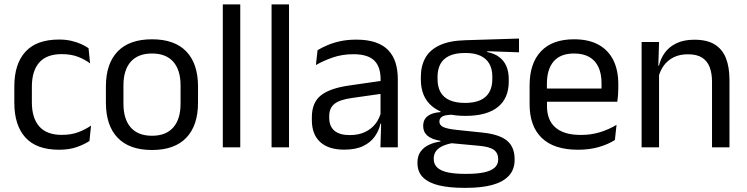

<svg xmlns="http://www.w3.org/2000/svg" viewBox="-20 -683 3461 890"><path d="M253.8 11.1Q148.9 11.1 97.7 -45.7Q46.4 -102.4 46.4 -206.6V-282.3Q46.4 -386.8 97.9 -443.2Q149.3 -499.7 253.8 -499.7Q284.9 -499.7 310.4 -493.8Q336 -487.8 356.2 -478.7Q376.4 -469.5 390.4 -459.7L397.6 -389.1Q373.8 -407.1 341.7 -419.6Q309.6 -432.1 265.9 -432.1Q196.1 -432.1 161.9 -393.2Q127.7 -354.4 127.7 -280.7V-208.7Q127.7 -136.1 161.9 -97Q196.1 -57.8 266.2 -57.8Q310.8 -57.8 343.7 -70.5Q376.6 -83.1 402 -100.9L394.7 -29.5Q372.4 -14.4 337 -1.7Q301.6 11.1 253.8 11.1Z M684.6 12.3Q579.7 12.3 525.3 -44.5Q470.9 -101.2 470.9 -207.7V-281.9Q470.9 -388 525.4 -444.5Q579.8 -500.9 684.6 -500.9Q789.4 -500.9 843.6 -444.5Q897.9 -388 897.9 -281.9V-207.7Q897.9 -101.2 843.6 -44.5Q789.4 12.3 684.6 12.3ZM684.6 -53.7Q749.3 -53.7 783.1 -92.2Q817 -130.7 817 -203V-286.6Q817 -358.5 783.2 -396.7Q749.4 -435 684.6 -435Q619.8 -435 586 -396.7Q552.2 -358.5 552.2 -286.6V-203Q552.2 -130.7 586 -92.2Q619.8 -53.7 684.6 -53.7Z M1093.7 0H1012.8V-662.5H1093.7Z M1319.7 0H1238.8V-662.5H1319.7Z M1824 0H1743.4L1747 -118.6L1743.9 -131.1V-286.5L1744.3 -314.9Q1744.3 -374.3 1714.2 -403Q1684 -431.7 1618.4 -431.7Q1566.2 -431.7 1522.4 -416.5Q1478.6 -401.3 1444.4 -381.5L1452 -450.4Q1471.1 -462 1497.4 -473.3Q1523.7 -484.7 1557.3 -492Q1590.9 -499.3 1631.3 -499.3Q1683.8 -499.3 1720.6 -486.6Q1757.4 -473.9 1780.2 -449.9Q1803 -425.8 1813.5 -392Q1824 -358.1 1824 -316.2ZM1575.4 10.7Q1502.9 10.7 1464.3 -24.6Q1425.6 -60 1425.6 -125.7V-140Q1425.6 -207.4 1467.3 -240.7Q1509 -274.1 1600.2 -286.9L1754.5 -309.2L1758.9 -249.8L1610 -228.6Q1554.2 -220.7 1530.2 -201.4Q1506.1 -182 1506.1 -144.5V-136.6Q1506.1 -97.9 1529.9 -77.4Q1553.7 -56.8 1601.1 -56.8Q1642.9 -56.8 1672.9 -71.4Q1702.9 -86 1721.4 -110.5Q1740 -135.1 1746.5 -165.2L1759.2 -109.8H1743.7Q1736.6 -77.8 1717.3 -50.3Q1698.1 -22.8 1663.5 -6.1Q1628.9 10.7 1575.4 10.7Z M2137.2 -145.8Q2037.5 -145.8 1984.1 -189.3Q1930.8 -232.8 1930.8 -314.2V-326.3Q1930.8 -376.9 1951.5 -414.4Q1972.3 -451.9 2017.8 -473.2Q2063.4 -494.5 2137.1 -496.6L2385.8 -504.3V-440.5L2238.8 -445.6L2238.7 -441.8Q2273.2 -434.8 2295 -417.8Q2316.9 -400.9 2327.6 -375.3Q2338.3 -349.8 2338.3 -315.9V-305.2Q2338.3 -227.3 2287.4 -186.6Q2236.4 -145.8 2137.2 -145.8ZM2133.6 122.9H2145.2Q2190.2 122.9 2222.3 116.3Q2254.3 109.7 2271.8 95.1Q2289.3 80.6 2289.3 56.3V54.7Q2289.3 26.5 2269.2 11.7Q2249.1 -3.1 2200.2 -7.3L2062.1 -20.1L2084.9 -21Q2057 -16.8 2035.7 -7.9Q2014.5 0.9 2002.5 15.6Q1990.5 30.3 1990.5 52.4V53.5Q1990.5 79.2 2007.9 94.6Q2025.3 109.9 2057.4 116.4Q2089.6 122.9 2133.6 122.9ZM2143.6 187.7H2128.9Q2063.2 187.7 2015.2 176.4Q1967.3 165 1941.2 139.7Q1915.1 114.4 1915.1 72.2V70.2Q1915.1 40.2 1929.3 20.1Q1943.5 0.1 1967.9 -11.5Q1992.2 -23.2 2021.9 -27L2021.6 -30.2Q1980.5 -37.1 1961.1 -54.2Q1941.6 -71.3 1941.6 -99V-99.5Q1941.6 -118.3 1950.2 -131.8Q1958.8 -145.3 1976.7 -153.3Q1994.6 -161.3 2022 -163.3V-173.3L2114.8 -150L2077.1 -151.2Q2042.9 -150.7 2029.9 -142.7Q2016.8 -134.8 2016.8 -119.7V-119.2Q2016.8 -102.4 2035.3 -93.9Q2053.8 -85.4 2098.6 -80.7L2216.8 -68.4Q2294.5 -60.3 2330 -31.1Q2365.5 -1.9 2365.5 55.2V57.6Q2365.5 103.2 2338.5 132Q2311.6 160.8 2261.9 174.2Q2212.3 187.7 2143.6 187.7ZM2136.1 -205.9Q2177.8 -205.9 2205.7 -218.3Q2233.7 -230.7 2247.9 -255.4Q2262.1 -280.1 2262.1 -315.8V-328Q2262.1 -363.2 2248.2 -387.5Q2234.3 -411.9 2206.9 -424.6Q2179.5 -437.4 2138.1 -437.4H2135.1Q2090 -437.4 2061.9 -423.7Q2033.7 -410 2020.9 -385.3Q2008.2 -360.6 2008.2 -327.4V-316.1Q2008.2 -280.2 2022.3 -255.5Q2036.4 -230.8 2064.9 -218.3Q2093.3 -205.9 2136.1 -205.9Z M2659.6 11.1Q2548.1 11.1 2491.5 -43.4Q2434.9 -97.8 2434.9 -199.7V-286.6Q2434.9 -389.4 2487.6 -445.1Q2540.2 -500.9 2641 -500.9Q2708.9 -500.9 2754.6 -475.7Q2800.2 -450.4 2823.2 -403.9Q2846.1 -357.4 2846.1 -293V-274.8Q2846.1 -259.1 2844.9 -243Q2843.7 -226.9 2841.5 -211.4H2767.2Q2768 -235.6 2768.2 -257.1Q2768.4 -278.6 2768.4 -296.4Q2768.4 -341 2754.1 -371.8Q2739.9 -402.6 2711.7 -418.8Q2683.4 -435 2641 -435Q2577.9 -435 2546.5 -398.5Q2515.1 -362.1 2515.1 -294.1V-247.4L2515.5 -237.5V-190.8Q2515.5 -160.4 2524.5 -135.9Q2533.5 -111.3 2552.6 -93.8Q2571.8 -76.2 2601.5 -66.8Q2631.3 -57.5 2672.7 -57.5Q2719.8 -57.5 2760.8 -70Q2801.8 -82.6 2837.9 -104.2L2830.3 -34Q2798.1 -13.5 2754.9 -1.2Q2711.8 11.1 2659.6 11.1ZM2824.4 -211.4H2477.6V-272.7H2824.4Z M3361.4 0H3280.5V-303.7Q3280.5 -343 3269.7 -371.5Q3259 -399.9 3234.7 -415.7Q3210.3 -431.4 3168.6 -431.4Q3130.1 -431.4 3101.8 -417Q3073.5 -402.5 3056 -377.8Q3038.5 -353 3031.5 -321.5L3017 -378.9H3034.7Q3042.3 -412.1 3062.3 -439.3Q3082.3 -466.5 3116.1 -482.7Q3149.9 -498.9 3199 -498.9Q3257.2 -498.9 3292.7 -477.1Q3328.3 -455.2 3344.8 -413.8Q3361.4 -372.3 3361.4 -312.6ZM3035 0H2954.1V-488.2H3035L3031.4 -371.1L3035 -366.3Z"/></svg>

Font: Anek Devanagari Medium
Style: Regular
Weight: 500
Designer: Kailash Malviya (Devanagari) & Yesha Goshar (Latin)
Foundry: Ek Type
Version: Version 1.003